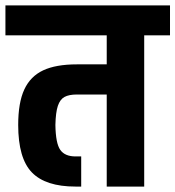

<svg xmlns="http://www.w3.org/2000/svg" viewBox="-30 -687 646 707"><path d="M596 -667V-557H501V0H363V-339H253Q224 -339 207.5 -330Q191 -321 183 -297Q175 -273 174 -227Q175 -159 192 -135Q209 -111 248 -111H269V0H248Q138 0 87.5 -52Q37 -104 37 -227Q37 -309 59.5 -357.5Q82 -406 129 -428Q176 -450 253 -450H363V-557H-10V-667Z"/></svg>

Font: Biryani ExtraBold
Style: Regular
Weight: 800
Designer: Dan Reynolds and Mathieu Reguer
Foundry: Dan Reynolds and Mathieu Reguer
Version: Version 1.004; ttfautohint (v1.1) -l 5 -r 5 -G 72 -x 0 -D la